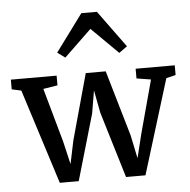

<svg xmlns="http://www.w3.org/2000/svg" viewBox="-54 -693 739 748"><g transform="rotate(-5 315.5 -319.5)"><path d="M150 6 32 -365 -5 -373V-411H174V-373L118 -364L177 -153L198 -63L217 -154L288 -411H366L441 -154L460 -63L482 -153L539 -364L483 -373V-411H636V-373L599 -364L485 6H409L331 -252L314 -341L299 -252L224 6ZM214 -478 184 -500 291 -645H352L457 -501L425 -478L321 -581Z"/></g></svg>

Font: Aikya Medium
Style: Regular
Weight: 500
Designer: Neelakash Kshetrimayum (Latin subset based on Merriweather by Eben Sorkin)
Foundry: Brand New Type
Version: Version 1.00 b005